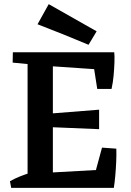

<svg xmlns="http://www.w3.org/2000/svg" viewBox="-20 -906 630 926"><path d="M34 0 28 -32Q51 -45 76 -55Q101 -65 127 -73L128 0ZM529 0 428 -32 472 -194 541 -189Q542 -162 540.5 -127Q539 -92 536 -58.5Q533 -25 529 0ZM145 -594 41 -604 42 -654H144ZM449 -477 427 -618 531 -654Q533 -636 532 -606Q531 -576 528 -542.5Q525 -509 518 -477ZM113 0V-654H235V0ZM458 -283 218 -293V-358L458 -377ZM515 -567 207 -588 132 -654H531ZM134 0 209 -73 515 -90 528 0ZM407 -690Q345 -716 284.5 -740.5Q224 -765 161 -789L215 -886L446 -755Z"/></svg>

Font: Eczar Medium
Style: Regular
Weight: 500
Designer: Vaibhav Singh
Foundry: Rosetta Type Foundry
Version: Version 2.000